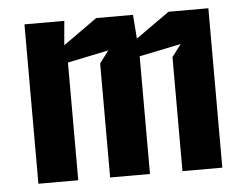

<svg xmlns="http://www.w3.org/2000/svg" viewBox="-43 -572 802 624"><g transform="rotate(-5 358.0 -260.0)"><path d="M58 0H188V-384L322 -412L292 -372V0H422V-384L558 -412L528 -372V0H658V-520H528L418 -442L412 -520H292L181 -441L188 -520H58Z"/></g></svg>

Font: Pescante Normal
Style: Regular
Weight: 400
Designer: Ariel Martín Pérez
Foundry: Tunera Type Foundry
Version: Version 1.000;FEAKit 1.0